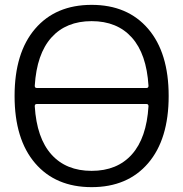

<svg xmlns="http://www.w3.org/2000/svg" viewBox="-20 -760 754 790"><path d="M131 -332Q123 -332 123 -323Q131 -192 191.5 -124.5Q252 -57 357 -57Q462 -57 522.5 -124.5Q583 -192 591 -323Q591 -332 583 -332ZM123 -407Q123 -398 131 -398H583Q591 -398 591 -407Q583 -538 522.5 -605.5Q462 -673 357 -673Q252 -673 191.5 -605.5Q131 -538 123 -407ZM589.5 -88.5Q505 10 357 10Q209 10 124.5 -88.5Q40 -187 40 -365Q40 -543 124.5 -641.5Q209 -740 357 -740Q505 -740 589.5 -641.5Q674 -543 674 -365Q674 -187 589.5 -88.5Z"/></svg>

Font: Rounded Mplus 1c
Style: Regular
Weight: 400
Version: Version 1.059.20150529